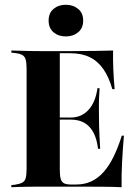

<svg xmlns="http://www.w3.org/2000/svg" viewBox="-20 -782 585 802"><path d="M149.2 -2.4Q123.4 -2.4 100 -2Q76.6 -1.6 58.5 -1.2Q40.3 -0.8 27.4 0V-8.9L42.7 -10.5Q62.9 -13.7 73.4 -19.4Q83.9 -25 87.5 -38.7Q91.1 -52.4 91.1 -78.2V-492.7Q91.1 -518.5 87.5 -532.3Q83.9 -546 73.4 -552Q62.9 -558.1 42.7 -560.5L27.4 -562.1V-571Q40.3 -571 58.5 -570.2Q76.6 -569.4 100 -569Q123.4 -568.5 149.2 -568.5H161.3H276.6Q339.5 -568.5 381.9 -569.4Q424.2 -570.2 452.4 -571Q451.6 -534.7 453.2 -494.4Q454.8 -454 458.9 -409.7H449.2Q434.7 -460.5 411.3 -494Q387.9 -527.4 354 -543.5Q320.2 -559.7 272.6 -559.7H229.8V-74.2Q229.8 -49.2 233.5 -35.5Q237.1 -21.8 247.2 -16.5Q257.3 -11.3 275.8 -11.3H298.4Q333.1 -11.3 361.7 -24.6Q390.3 -37.9 413.3 -64.1Q436.3 -90.3 454.8 -128.2Q473.4 -166.1 488.7 -215.3H497.6Q492.7 -158.1 489.9 -104.4Q487.1 -50.8 487.9 0Q455.6 -1.6 409.3 -2Q362.9 -2.4 292.7 -2.4H161.3ZM203.2 -282.3V-291.1H354V-282.3ZM389.5 -160.5Q384.7 -201.6 370.2 -228.6Q355.6 -255.6 332.3 -269Q308.9 -282.3 275.8 -282.3V-291.1Q320.2 -291.1 349.6 -323Q379 -354.8 387.1 -413.7H396Q392.7 -364.5 393.1 -337.5Q393.5 -310.5 393.5 -287.1Q393.5 -269.4 394 -252Q394.4 -234.7 395.6 -212.9Q396.8 -191.1 398.4 -160.5ZM254.8 -629.8Q224.2 -629.8 203.6 -647.2Q183.1 -664.5 183.1 -696Q183.1 -727.4 203.6 -744.8Q224.2 -762.1 254.8 -762.1Q285.5 -762.1 306.5 -744.8Q327.4 -727.4 327.4 -696Q327.4 -664.5 306.5 -647.2Q285.5 -629.8 254.8 -629.8Z"/></svg>

Font: Playfair 144pt SemiCondensed ExtraBold
Style: Regular
Weight: 800
Width: 4
Designer: Claus Eggers Sørensen
Foundry: Claus Eggers Sørensen
Version: Version 2.203